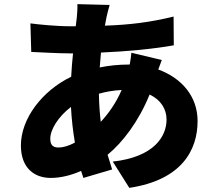

<svg xmlns="http://www.w3.org/2000/svg" viewBox="-20 -836 1040 928"><path d="M762 -546 615 -581C614 -567 611 -545 607 -524H601C554 -524 506 -519 462 -510L468 -582C592 -587 726 -600 820 -617L819 -756C706 -728 605 -716 487 -712L495 -754C499 -771 503 -789 510 -812L354 -816C355 -796 353 -769 351 -749L346 -709H322C251 -709 163 -718 127 -723L131 -585C181 -583 259 -578 317 -578H333C329 -541 326 -503 324 -465C183 -397 81 -262 81 -133C81 -22 148 24 225 24C276 24 327 10 372 -10L383 24L522 -17L500 -88C572 -147 650 -248 703 -379C757 -354 785 -309 785 -258C785 -177 725 -77 525 -55L605 72C858 34 935 -110 935 -251C935 -370 858 -459 745 -500ZM568 -401C540 -337 505 -288 467 -247C462 -288 459 -333 458 -383C490 -392 526 -399 568 -401ZM342 -147C313 -131 285 -123 263 -123C233 -123 223 -138 223 -166C223 -209 261 -272 323 -319C326 -259 333 -200 342 -147Z"/></svg>

Font: Noto Sans CJK TC Black
Style: Regular
Weight: 900
Designer: Ryoko NISHIZUKA 西塚涼子 (kana, bopomofo & ideographs); Paul D. Hunt (Latin, Greek & Cyrillic); Sandoll Communications 산돌커뮤니
Foundry: Adobe
Version: Version 2.004;hotconv 1.0.118;makeotfexe 2.5.65603